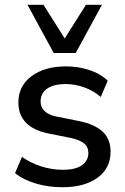

<svg xmlns="http://www.w3.org/2000/svg" viewBox="-20 -775 524 804"><path d="M242 9Q182 9 130 -6.5Q78 -22 43 -50L72 -118Q109 -92 153.5 -78Q198 -64 243 -64Q296 -64 323 -83Q350 -102 350 -134Q350 -160 332 -174.5Q314 -189 278 -197L183 -216Q57 -242 57 -346Q57 -415 112 -456Q167 -497 256 -497Q307 -497 353.5 -482Q400 -467 431 -437L402 -369Q372 -395 333 -409Q294 -423 256 -423Q204 -423 177 -403.5Q150 -384 150 -351Q150 -301 216 -287L311 -268Q376 -255 409.5 -224Q443 -193 443 -140Q443 -70 388 -30.5Q333 9 242 9ZM205 -553 95 -755H162L251 -614L340 -755H407L297 -553Z"/></svg>

Font: Nunito Sans SemiBold
Style: Regular
Weight: 600
Designer: Vernon Adams
Foundry: Vernon Adams
Version: Version 3.101; ttfautohint (v1.8.4.7-5d5b);gftools[0.9.27]